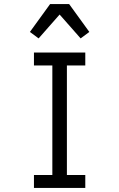

<svg xmlns="http://www.w3.org/2000/svg" viewBox="-20 -930 590 950"><path d="M148 0V-64H239V-606H148V-670H402V-606H311V-64H402V0ZM379 -740 275 -858 171 -740 128 -772 228 -910H322L422 -772Z"/></svg>

Font: Lode Term
Style: Regular
Weight: 400
Monospace: yes
Designer: Belleve Invis
Foundry: Belleve Invis
Version: Version 29.2.0